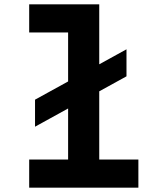

<svg xmlns="http://www.w3.org/2000/svg" viewBox="-20 -868 740 888"><path d="M142 -282V-407L565 -640V-515ZM115 -848H439V-130H620V0H115V-130H295V-718H115Z"/></svg>

Font: Martian Mono SemiExpanded SemiBold
Style: Regular
Weight: 600
Monospace: yes
Version: Version 0.930